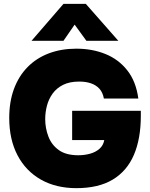

<svg xmlns="http://www.w3.org/2000/svg" viewBox="-20 -970 780 998"><path d="M377 8Q271 8 192.5 -36.5Q114 -81 71 -163Q28 -245 28 -357Q28 -441 52.5 -507.5Q77 -574 123 -621Q169 -668 233.5 -692.5Q298 -717 377 -717Q459 -717 527.5 -689.5Q596 -662 641.5 -604.5Q687 -547 699 -458H520Q514 -490 496.5 -509Q479 -528 452.5 -537Q426 -546 392 -546Q342 -546 308 -529Q274 -512 253.5 -483.5Q233 -455 224 -420.5Q215 -386 215 -351Q215 -304 231.5 -260.5Q248 -217 285.5 -190Q323 -163 387 -163Q419 -163 448 -171Q477 -179 497 -196.5Q517 -214 522 -242H355V-394H712V-368Q712 -249 676 -165Q640 -81 566 -36.5Q492 8 377 8ZM144 -758 310 -950H426L595 -758H429L368 -842L310 -758Z"/></svg>

Font: Onest Black
Style: Regular
Weight: 900
Designer: Dmitri Voloshin, Andrey Kudryavtsev
Foundry: Dmitri Voloshin, Andrey Kudryavtsev
Version: Version 1.000;gftools[0.9.33]